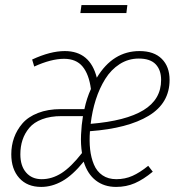

<svg xmlns="http://www.w3.org/2000/svg" viewBox="-20 -734 719 764"><path d="M482.9 -682.1H299.8L304.2 -713.9H486.8ZM237.8 -530.8Q338.4 -530.8 365.2 -424.8Q429.2 -530.8 535.2 -530.8Q592.8 -530.8 623.8 -499.8Q654.8 -468.8 654.8 -416Q654.8 -323.7 571.8 -273.4Q488.8 -223.1 337.9 -211.9Q335 -172.9 338.6 -139.6Q342.3 -106.4 353.8 -79.1Q365.2 -51.8 387.9 -36.4Q410.6 -21 442.9 -21Q477.5 -21 507.1 -34.2Q536.6 -47.4 569.8 -74.2L587.9 -50.8Q550.8 -20 516.6 -5.1Q482.4 9.8 441.9 9.8Q394.5 9.8 361.3 -15.9Q328.1 -41.5 313 -90.8Q268.6 -36.1 227.5 -13.2Q186.5 9.8 144 9.8Q88.4 9.8 56.6 -25.6Q24.9 -61 24.9 -120.1Q24.9 -154.8 35.9 -185.8Q46.9 -216.8 69.3 -242.9Q91.8 -269 131.1 -284.4Q170.4 -299.8 222.2 -299.8H315.9Q324.7 -342.3 341.8 -379.9Q334 -438.5 308.6 -469.2Q283.2 -500 234.9 -500Q183.6 -500 116.2 -469.2L107.9 -497.1Q180.2 -530.8 237.8 -530.8ZM532.2 -501Q490.7 -501 456.3 -479Q421.9 -457 398.7 -419.7Q375.5 -382.3 361.1 -337.2Q346.7 -292 340.8 -241.2Q481 -252.9 551 -295.7Q621.1 -338.4 621.1 -416Q621.1 -455.6 599.4 -478.3Q577.6 -501 532.2 -501ZM310.1 -272H225.1Q180.2 -272 147.5 -259.5Q114.7 -247.1 96.4 -225.1Q78.1 -203.1 69.6 -177Q61 -150.9 61 -120.1Q61 -73.7 84 -47.4Q106.9 -21 146 -21Q187 -21 224.9 -45.2Q262.7 -69.3 306.2 -125Q300.8 -159.2 302.5 -198Q304.2 -236.8 310.1 -272Z"/></svg>

Font: Fira Sans Compressed UltraLight
Style: Italic
Weight: 200
Width: 3
Italic angle: -8°
Designer: Carrois Corporate & Edenspiekermann AG
Foundry: Carrois Corporate GbR & Edenspiekermann AG
Version: Version 4.203;PS 004.203;hotconv 1.0.88;makeotf.lib2.5.64775